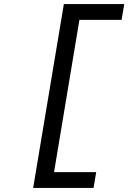

<svg xmlns="http://www.w3.org/2000/svg" viewBox="-20 -780 640 938"><path d="M142 138 292 -760H587L574 -683H368L244 61H450L437 138Z"/></svg>

Font: IBM Plex Mono Medium
Style: Italic
Weight: 500
Italic angle: -9°
Monospace: yes
Designer: Mike Abbink, Paul van der Laan, Pieter van Rosmalen
Foundry: Bold Monday
Version: Version 2.3